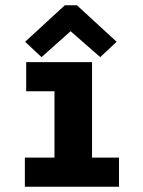

<svg xmlns="http://www.w3.org/2000/svg" viewBox="-20 -706 540 726"><path d="M74 0V-110H186V-361H79V-471H328V-110H430V0ZM137 -490 75 -548 225 -686H271L421 -548L359 -490L247 -588Z"/></svg>

Font: Inconsolata Black
Style: Regular
Weight: 900
Monospace: yes
Designer: Raph Levien, Cyreal, Brenton Simpson
Foundry: Raph Levien, Cyreal, Google
Version: Version 3.001; ttfautohint (v1.8.2.53-6de2)